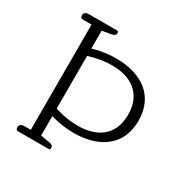

<svg xmlns="http://www.w3.org/2000/svg" viewBox="-158 -835 953 975"><g transform="rotate(30 318.0 -347.5)"><path d="M74 0H254C262 0 263 -5 263 -11C263 -21 257 -28 241 -31L187 -40V-154C232 -140 279 -134 323 -134C472 -134 578 -207 578 -352C578 -497 472 -570 323 -570C279 -570 232 -564 187 -550V-655L241 -664C256 -667 263 -674 263 -684C263 -690 262 -695 254 -695H89C71 -695 61 -687 61 -673C61 -663 66 -656 74 -656H127V-39H90C72 -39 61 -31 61 -17C61 -7 66 0 74 0ZM323 -176C282 -176 241 -181 187 -198V-507C241 -524 282 -529 323 -529C433 -529 517 -475 517 -352C517 -229 433 -176 323 -176Z"/></g></svg>

Font: Maitree Light
Style: Regular
Weight: 300
Designer: CadsonDemak Team
Foundry: CadsonDemak
Version: Version 1.000;PS 001.000;hotconv 1.0.88;makeotf.lib2.5.64775